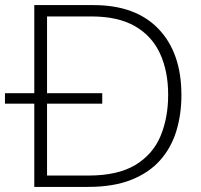

<svg xmlns="http://www.w3.org/2000/svg" viewBox="-30 -733 788 753"><path d="M104.5 0V-326.5H-10.5V-367.5H104.5V-713H336.5Q502.5 -713 592 -619.2Q681.5 -525.5 681.5 -360Q681.5 -284.5 661.5 -219Q641.5 -153.5 598 -104.5Q554.5 -55.5 484.8 -27.8Q415 0 315.5 0ZM154.5 -44.5H316Q432 -44.5 500.8 -86Q569.5 -127.5 599.5 -199.2Q629.5 -271 629.5 -361Q629.5 -454 597.5 -523.2Q565.5 -592.5 499 -630.5Q432.5 -668.5 328.5 -668.5H154.5V-367.5H371V-326.5H154.5Z"/></svg>

Font: Commissioner ExtraLight
Style: Regular
Weight: 200
Designer: Kostas Bartsokas
Foundry: Kostas Bartsokas
Version: Version 1.000; ttfautohint (v1.8.3)